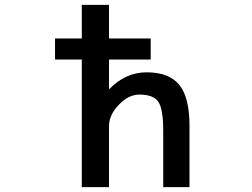

<svg xmlns="http://www.w3.org/2000/svg" viewBox="-20 -771 1040 792"><path d="M207 -525.4V-612.3H317.4V-751H429.7V-612.3H601.6V-525.4H429.7V-402.3Q497.1 -472.7 585 -472.7Q676.8 -472.7 719.2 -421.4Q761.7 -370.1 761.7 -251V1H653.3V-231.4Q653.3 -322.3 632.8 -351.6Q612.3 -380.9 554.7 -380.9Q510.7 -380.9 470.2 -338.9Q429.7 -296.9 429.7 -251V1H317.4V-525.4Z"/></svg>

Font: Gen Shin Gothic Monospace Medium
Style: Regular
Weight: 500
Designer: [Source Han Sans]
Ryoko NISHIZUKA  (kana & ideographs); Paul D. Hunt (Latin, Greek & Cyrillic); Wenlong ZHANG  (bopomofo
Version: Version 1.002.20150607